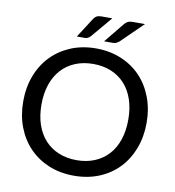

<svg xmlns="http://www.w3.org/2000/svg" viewBox="-97 -996 995 1089"><g transform="rotate(10 401.0 -451.5)"><path d="M45.5 0ZM756 -359Q756 -278.5 730.2 -211Q704.5 -143.5 658 -95Q611.5 -46.5 546 -19.5Q480.5 7.5 401 7.5Q321.5 7.5 256.2 -19.5Q191 -46.5 144 -95Q97 -143.5 71.2 -211Q45.5 -278.5 45.5 -359Q45.5 -439 71.2 -506.5Q97 -574 144 -622.5Q191 -671 256.2 -698.2Q321.5 -725.5 401 -725.5Q480.5 -725.5 546 -698.2Q611.5 -671 658 -622.5Q704.5 -574 730.2 -506.5Q756 -439 756 -359ZM650.5 -359Q650.5 -423.5 633 -475Q615.5 -526.5 582.8 -562.2Q550 -598 504 -617Q458 -636 401 -636Q344 -636 297.8 -617Q251.5 -598 218.8 -562.2Q186 -526.5 168.2 -475Q150.5 -423.5 150.5 -359Q150.5 -294 168.2 -242.5Q186 -191 218.8 -155.5Q251.5 -120 297.8 -101Q344 -82 401 -82Q458 -82 504 -101Q550 -120 582.8 -155.5Q615.5 -191 633 -242.5Q650.5 -294 650.5 -359ZM461.5 -909.5 358.5 -787.5Q351 -780.5 344.2 -776.8Q337.5 -773 326.5 -773H281L354 -886.5Q361 -898 371.5 -903.8Q382 -909.5 399.5 -909.5ZM649.5 -909.5 524.5 -787.5Q516 -780.5 508 -776.8Q500 -773 489 -773H438L530.5 -886.5Q539 -897.5 550 -903.5Q561 -909.5 578 -909.5Z"/></g></svg>

Font: Lato Medium
Style: Regular
Weight: 500
Designer: Lukasz Dziedzic
Foundry: tyPoland Lukasz Dziedzic
Version: Version 2.006; 2014-01-15